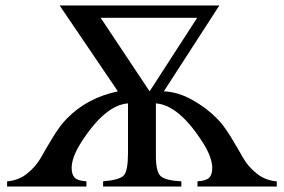

<svg xmlns="http://www.w3.org/2000/svg" viewBox="-20 -682 1038 702"><path d="M992 0H702V-19Q734 -21 745 -32.5Q756 -44 756 -68Q756 -105 724 -157Q635 -298 550 -304V-111Q550 -54 567.5 -38Q585 -22 643 -19V0H357V-19Q417 -24 432.5 -40.5Q448 -57 448 -123V-304Q363 -298 274 -157Q242 -105 242 -68Q242 -44 253 -32.5Q264 -21 296 -19V0H6V-19Q48 -22 80 -48Q112 -74 129.5 -105.5Q147 -137 173.5 -180.5Q200 -224 225 -249Q298 -324 411 -348L198 -662H782L579 -348Q631 -346 683.5 -316.5Q736 -287 773 -249Q798 -224 824.5 -180.5Q851 -137 868.5 -105.5Q886 -74 918 -48Q950 -22 992 -19ZM701 -617H348L527 -348Z"/></svg>

Font: STIX Math
Style: Regular
Weight: 400
Designer: MicroPress Inc., with final additions and corrections provided by Coen Hoffman, Elsevier (retired)
Version: Version 1.1.1